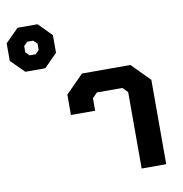

<svg xmlns="http://www.w3.org/2000/svg" viewBox="-345 -946 980 1031"><g transform="rotate(-10 145.0 -430.0)"><path d="M-253 -692V-788L-181 -860H-72L-1 -788V-692L-72 -620H-181ZM-110 -703 -90 -723V-757L-110 -777H-143L-163 -757V-723L-143 -703ZM344 -417 317 -444H178L152 -417V-349H20V-460L117 -558H381L478 -460V0H344Z"/></g></svg>

Font: Chakra Petch
Style: Bold
Weight: 700
Designer: Katatrad Aksorn Co.,Ltd.
Foundry: Cadson Demak Co.,Ltd.
Version: Version 1.000; ttfautohint (v1.6)